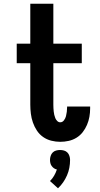

<svg xmlns="http://www.w3.org/2000/svg" viewBox="-20 -755 540 1033"><path d="M304 8Q280 8 256 2Q232 -4 212 -18Q192 -32 178.5 -52.5Q165 -73 157 -96Q149 -119 146 -143.5Q143 -168 143 -192V-415H70V-520H143V-735H267V-520H420V-415H267V-192Q267 -183 267.5 -173.5Q268 -164 269 -155Q270 -146 272 -137Q274 -128 277.5 -119.5Q281 -111 288 -104Q295 -97 304 -97Q316 -97 324 -107.5Q332 -118 335 -130Q338 -142 339.5 -154Q341 -166 341 -178V-182H465V-172Q465 -149 461 -126.5Q457 -104 448 -83Q439 -62 425 -44Q411 -26 391.5 -14Q372 -2 349.5 3Q327 8 304 8ZM292 258 249 219Q262 206 271 190.5Q280 175 286 157Q277 155 270 150Q263 145 258 138Q253 131 251 122.5Q249 114 249 105Q249 95 252.5 84Q256 73 263.5 65.5Q271 58 281.5 55Q292 52 303 52Q314 52 324.5 55Q335 58 342.5 65.5Q350 73 353.5 84Q357 95 357 105Q357 127 353 148Q349 169 340.5 188.5Q332 208 320 225.5Q308 243 292 258Z"/></svg>

Font: Iosevka Curly Extrabold
Style: Regular
Weight: 800
Monospace: yes
Designer: Belleve Invis
Foundry: Belleve Invis
Version: Version 22.1.2; ttfautohint (v1.8.4)